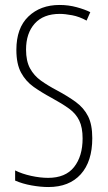

<svg xmlns="http://www.w3.org/2000/svg" viewBox="-20 -744 434 774"><path d="M352 -187Q352 -93 305.5 -41.5Q259 10 175 10Q144 10 107.5 3.5Q71 -3 41 -16V-57Q69 -43 105.5 -35Q142 -27 174 -27Q244 -27 278.5 -70.5Q313 -114 313 -186Q313 -230 299.5 -258Q286 -286 258.5 -306Q231 -326 187 -350Q148 -371 116 -393.5Q84 -416 65 -451Q46 -486 46 -543Q46 -631 94.5 -677.5Q143 -724 220 -724Q256 -724 289 -715Q322 -706 344 -695L329 -661Q300 -677 271 -682.5Q242 -688 221 -688Q155 -688 120 -649Q85 -610 85 -544Q85 -498 101 -468.5Q117 -439 145 -419Q173 -399 209 -380Q254 -356 286 -332.5Q318 -309 335 -275.5Q352 -242 352 -187Z"/></svg>

Font: Noto Sans Khmer UI ExtraCondensed ExtraLight
Style: Regular
Weight: 200
Width: 2
Designer: Danh Hong and the Monotype Design Team
Foundry: Monotype Imaging Inc.
Version: Version 2.002; ttfautohint (v1.8.4.7-5d5b)